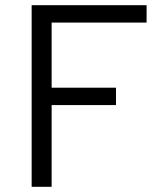

<svg xmlns="http://www.w3.org/2000/svg" viewBox="-20 -720 640 740"><path d="M102 0V-700H545V-633H179V-382H427V-315H179V0Z"/></svg>

Font: Red Hat Mono
Style: Regular
Weight: 300
Monospace: yes
Designer: Pentagram, MCKL
Foundry: Pentagram, MCKL
Version: Version 1.023